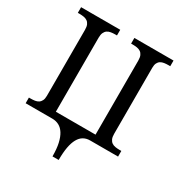

<svg xmlns="http://www.w3.org/2000/svg" viewBox="-207 -870 1177 1236"><g transform="rotate(30 381.5 -252.0)"><path d="M38.1 -42H50.8Q67.4 -42 82.3 -44.2Q97.2 -46.4 108.4 -53.7Q119.6 -61 126.2 -74.5Q132.8 -87.9 132.8 -109.9V-600.1Q132.8 -623.5 126.5 -637.7Q120.1 -651.9 108.9 -659.4Q97.7 -667 82.8 -669.4Q67.9 -671.9 50.8 -671.9H38.1V-713.9H329.1V-671.9H315.9Q299.3 -671.9 284.2 -669.4Q269 -667 258.1 -659.4Q247.1 -651.9 240.5 -637.7Q233.9 -623.5 233.9 -600.1V-49.8H528.8V-600.1Q528.8 -623.5 522.5 -637.7Q516.1 -651.9 504.9 -659.4Q493.7 -667 478.8 -669.4Q463.9 -671.9 446.8 -671.9H434.1V-713.9H725.1V-671.9H711.9Q695.3 -671.9 680.4 -669.7Q665.5 -667.5 654.3 -660.6Q643.1 -653.8 636.5 -640.4Q629.9 -627 629.9 -605V-113.8Q629.9 -90.3 636.5 -76.2Q643.1 -62 654.1 -54.4Q665 -46.9 680.2 -44.4Q695.3 -42 711.9 -42H725.1V0H517.1Q490.2 0 469.2 12Q448.2 23.9 433.8 49.6Q419.4 75.2 412.1 114.7Q404.8 154.3 404.8 210H358.9Q358.9 154.3 350.1 114.7Q341.3 75.2 325.2 49.6Q309.1 23.9 286.6 12Q264.2 0 236.8 0H38.1Z"/></g></svg>

Font: Noto Serif
Style: Regular
Weight: 400
Designer: Monotype Design team
Foundry: Monotype Imaging Inc.
Version: Version 1.02